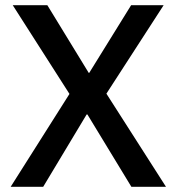

<svg xmlns="http://www.w3.org/2000/svg" viewBox="-20 -718 679 738"><path d="M618 0H485L316 -278H313L146 0H21L247 -357L29 -698H162L321 -438H323L484 -698H609L389 -358Z"/></svg>

Font: Plexus Sans Medium
Style: Regular
Weight: 500
Version: Version 2.001;PS 002.001;hotconv 1.0.70;makeotf.lib2.5.58329